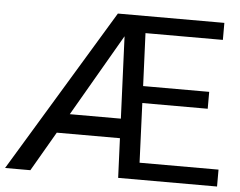

<svg xmlns="http://www.w3.org/2000/svg" viewBox="-58 -772 1043 834"><g transform="rotate(5 463.5 -355.5)"><path d="M917.5 0H486.3L479 -172.4H203.6L103.5 0H-6.8L422.9 -710.9H887.2V-636.7H549.8L559.6 -406.7H847.7V-333H562.5L573.2 -73.7H917.5ZM252.9 -257.3H475.6L460.4 -615.2Z"/></g></svg>

Font: RobotoDraft
Style: Regular
Weight: 400
Version: Version 2.001101; 2014